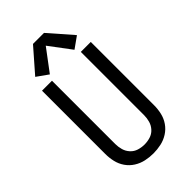

<svg xmlns="http://www.w3.org/2000/svg" viewBox="-291 -1061 1158 1158"><g transform="rotate(-45 288.0 -482.5)"><path d="M288 8Q321 8 353.5 1Q386 -6 414.5 -24Q443 -42 462 -69.5Q481 -97 488.5 -129.5Q496 -162 496 -195V-735H411V-195Q411 -170 404 -145.5Q397 -121 379.5 -102Q362 -83 337.5 -75.5Q313 -68 288 -68Q263 -68 238.5 -75.5Q214 -83 196.5 -102Q179 -121 172 -145.5Q165 -170 165 -195V-735H80V-195Q80 -162 87.5 -129.5Q95 -97 114 -69.5Q133 -42 161.5 -24Q190 -6 222.5 1Q255 8 288 8ZM183 -771 288 -911 393 -771 466 -823 335 -973H241L110 -823Z"/></g></svg>

Font: Iosevka Sparkle
Style: Regular
Weight: 400
Designer: Belleve Invis
Foundry: Belleve Invis
Version: Version 4.5.0; ttfautohint (v1.8.3)